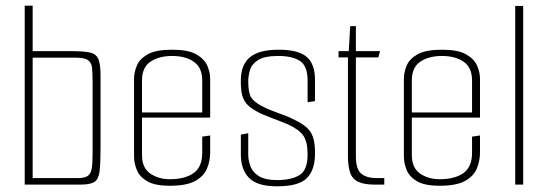

<svg xmlns="http://www.w3.org/2000/svg" viewBox="-20 -650 1929 676"><path d="M67 0V-630H95V-470H230Q275 -470 297 -465Q319 -460 326.5 -441.5Q334 -423 334 -384V-128Q334 -74 330.5 -46.5Q327 -19 312.5 -9.5Q298 0 262 0ZM95 -23H253Q277 -23 288 -30Q299 -37 302.5 -54.5Q306 -72 306 -106V-360Q306 -393 304 -411.5Q302 -430 289.5 -438.5Q277 -447 245 -447H95Z M578 4Q525 4 498 -12Q471 -28 461.5 -52Q452 -76 452 -99V-372Q452 -396 462 -419.5Q472 -443 500.5 -459Q529 -475 586 -475Q642 -475 670.5 -459Q699 -443 709.5 -419.5Q720 -396 720 -372V-250L692 -249V-367Q692 -412 662.5 -432.5Q633 -453 586 -453Q540 -453 510 -433Q480 -413 480 -367V-104Q480 -59 509 -39Q538 -19 578 -19Q631 -19 661.5 -40.5Q692 -62 692 -112V-169L720 -173V-114Q720 -84 709 -57Q698 -30 667.5 -13Q637 4 578 4ZM459 -236V-254H720V-236Z M955 6Q886 6 857 -23.5Q828 -53 828 -106V-176L854 -181V-106Q854 -85 862 -64Q870 -43 892 -29.5Q914 -16 955 -16Q1006 -16 1034.5 -33.5Q1063 -51 1063 -106Q1063 -151 1048 -172.5Q1033 -194 994 -212Q987 -215 972 -221Q957 -227 939.5 -233.5Q922 -240 908 -246Q894 -252 889 -255Q866 -267 853 -279.5Q840 -292 834 -310.5Q828 -329 828 -357V-367Q828 -422 860 -448.5Q892 -475 961 -475Q1030 -475 1059.5 -450Q1089 -425 1089 -369V-294L1063 -290V-366Q1063 -418 1036 -435.5Q1009 -453 960 -453Q911 -453 888.5 -438.5Q866 -424 860 -403Q854 -382 854 -364Q854 -324 864 -307.5Q874 -291 903 -276Q918 -268 938.5 -260Q959 -252 978.5 -245Q998 -238 1009 -232Q1056 -211 1072.5 -186.5Q1089 -162 1089 -115V-108Q1089 -52 1060.5 -23Q1032 6 955 6Z M1300 0Q1262 0 1241 -10Q1220 -20 1212.5 -43Q1205 -66 1205 -102V-448H1172V-470H1208L1213 -558H1233V-470H1318L1312 -448H1233V-100Q1233 -54 1252 -38.5Q1271 -23 1306 -23H1333V0Z M1528 4Q1475 4 1448 -12Q1421 -28 1411.5 -52Q1402 -76 1402 -99V-372Q1402 -396 1412 -419.5Q1422 -443 1450.5 -459Q1479 -475 1536 -475Q1592 -475 1620.5 -459Q1649 -443 1659.5 -419.5Q1670 -396 1670 -372V-250L1642 -249V-367Q1642 -412 1612.5 -432.5Q1583 -453 1536 -453Q1490 -453 1460 -433Q1430 -413 1430 -367V-104Q1430 -59 1459 -39Q1488 -19 1528 -19Q1581 -19 1611.5 -40.5Q1642 -62 1642 -112V-169L1670 -173V-114Q1670 -84 1659 -57Q1648 -30 1617.5 -13Q1587 4 1528 4ZM1409 -236V-254H1670V-236Z M1794 -629H1822V0H1794Z"/></svg>

Font: Smooch Sans Thin ExtraLight
Style: Regular
Weight: 250
Version: Version 1.010